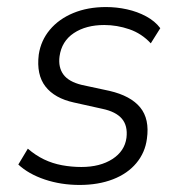

<svg xmlns="http://www.w3.org/2000/svg" viewBox="-20 -517 515 545"><path d="M206 8Q153 8 107 -7.5Q61 -23 32 -50L59 -95Q81 -76 105 -64.5Q129 -53 156 -48Q183 -43 211 -43Q264 -43 299 -65.5Q334 -88 339 -126Q343 -160 326 -180Q309 -200 271 -208L190 -226Q135 -238 109 -271.5Q83 -305 90 -362Q96 -402 121.5 -432.5Q147 -463 188 -480Q229 -497 281 -497Q311 -497 340.5 -490.5Q370 -484 395 -470.5Q420 -457 435 -437L408 -394Q382 -422 347 -434Q312 -446 276 -446Q224 -446 189.5 -423Q155 -400 149 -357Q145 -326 160 -305.5Q175 -285 212 -276L291 -259Q351 -245 378 -212Q405 -179 397 -123Q392 -84 367 -54Q342 -24 300.5 -8Q259 8 206 8Z"/></svg>

Font: Nunito Sans 10pt SemiCondensed Light
Style: Italic
Weight: 300
Width: 4
Italic angle: -9°
Designer: Vernon Adams
Foundry: Vernon Adams
Version: Version 3.101;gftools[0.9.27]